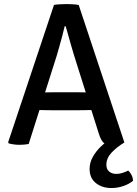

<svg xmlns="http://www.w3.org/2000/svg" viewBox="-20 -707 674 944"><path d="M610.5 131.5Q619.5 139.5 626.5 152.8Q633.5 166 634 182Q616.5 197 587.8 207.2Q559 217.5 528 217.5Q481.5 217.5 451 192.8Q420.5 168 420.5 123.5Q420.5 92 436.8 63.5Q453 35 477.8 11.8Q502.5 -11.5 528 -26.5L591.5 -6.5Q553 17 528 44Q503 71 503 103Q503 125 516.8 136.5Q530.5 148 551.5 148Q568 148 583.5 142.8Q599 137.5 610.5 131.5ZM245.5 -683Q258 -685 276.2 -686Q294.5 -687 307.5 -687Q320 -687 338 -686Q356 -685 367 -682.5L591.5 -6.5Q580 0.5 563.2 3.8Q546.5 7 529.5 7Q504 7 490.2 -4.5Q476.5 -16 466 -49.5L356 -397Q342 -440.5 328 -489.5Q314 -538.5 303 -578H298Q293 -555.5 285.8 -529Q278.5 -502.5 271.5 -477.2Q264.5 -452 259 -433.5L121 1Q111 3 99.2 4Q87.5 5 75 5Q61 5 47.2 3Q33.5 1 23 -2L20 -7.5ZM232 -165Q227.5 -165 213.2 -165.2Q199 -165.5 184.8 -165.8Q170.5 -166 165.5 -166H116L149 -252.5H192.5Q197.5 -252.5 210 -252.8Q222.5 -253 235.2 -253.2Q248 -253.5 252.5 -253.5H352Q357 -253.5 369.5 -253.2Q382 -253 395.2 -252.8Q408.5 -252.5 413 -252.5H458L486.5 -166H437Q432 -166 417.5 -165.8Q403 -165.5 388.8 -165.2Q374.5 -165 369.5 -165Z"/></svg>

Font: Signika
Style: Regular
Weight: 400
Designer: Anna Giedry
Foundry: Anna Giedry
Version: Version 2.001